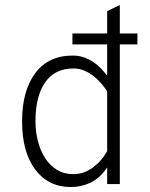

<svg xmlns="http://www.w3.org/2000/svg" viewBox="-20 -742 606 774"><path d="M463 -563V0H412V-67Q383 -24 345.5 -6Q308 12 266 12Q175 12 122 -58.5Q69 -129 69 -253Q69 -376 122 -447Q175 -518 273 -518Q298 -518 319 -510.5Q340 -503 357 -491.5Q374 -480 387.5 -465.5Q401 -451 412 -437V-563H272V-607H412V-697Q425 -703 437.5 -709.5Q450 -716 463 -722V-607H534V-563ZM276 -40Q318 -40 354 -66.5Q390 -93 412 -133V-374Q403 -388 389 -404.5Q375 -421 358 -434.5Q341 -448 320.5 -457Q300 -466 276 -466Q201 -466 162 -410Q123 -354 123 -253Q123 -211 133 -172.5Q143 -134 162 -104.5Q181 -75 209.5 -57.5Q238 -40 276 -40Z"/></svg>

Font: Transpass ExtraLight
Style: Regular
Weight: 200
Designer: Delve Withrington
Foundry: Delve Fonts
Version: Version 1.001;December 18, 2019;FontCreator 12.0.0.2547 64-b